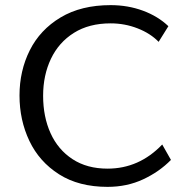

<svg xmlns="http://www.w3.org/2000/svg" viewBox="-20 -713 733 748"><path d="M56 -341Q56 -437 96 -517Q136 -597 216 -645Q296 -693 411 -693Q478 -693 536.5 -671.5Q595 -650 636 -611L598 -550Q566 -583 516 -602.5Q466 -622 411 -622Q327 -622 268 -585Q209 -548 178.5 -484Q148 -420 148 -340Q148 -258 177 -194Q206 -130 262.5 -93Q319 -56 399 -56Q522 -56 612 -150L646 -90Q601 -44 538 -14.5Q475 15 399 15Q287 15 210 -34Q133 -83 94.5 -164Q56 -245 56 -341Z"/></svg>

Font: Martel Sans
Style: Regular
Weight: 400
Designer: Dan Reynolds and Mathieu Réguer
Foundry: Dan Reynolds and Mathieu Réguer
Version: Version 1.002; ttfautohint (v1.1) -l 5 -r 5 -G 72 -x 0 -D la